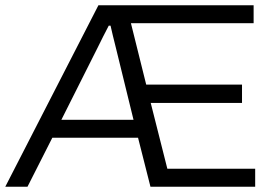

<svg xmlns="http://www.w3.org/2000/svg" viewBox="-22 -706 1042 726"><path d="M-2 0 350.1 -686H937V-618.2H473.1L530.8 -386.2H893.1V-316.9H547.9L610.8 -67.9H942.9V0H546.9L500 -185.1H175.8L82 0ZM210 -252.9H482.9L416 -525.9Q402.8 -578.1 396 -608.9H389.2Q381.8 -595.7 367.9 -567.6Q354 -539.6 347.2 -525.9Z"/></svg>

Font: Archivo Light
Style: Regular
Weight: 300
Designer: Hector Gatti
Foundry: Omnibus-Type
Version: Version 2.001